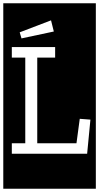

<svg xmlns="http://www.w3.org/2000/svg" viewBox="-32 -937 604 1170"><path d="M-12 213V-917H552V213ZM99 -703 296 -745 279 -813 88 -740ZM40 0H499L519 -208L454 -213L434 -64H195V-586H304V-650H40V-586H122V-64H40Z"/></svg>

Font: Zilla Slab Highlight
Style: Regular
Weight: 400
Designer: Typotheque Type Foundry
Foundry: Typotheque type foundry
Version: Version 1.1; 2017; ttfautohint (v1.6)